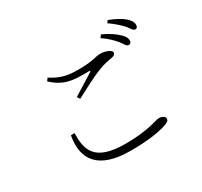

<svg xmlns="http://www.w3.org/2000/svg" viewBox="-166 -1035 1333 1268"><g transform="rotate(-30 500.0 -401.0)"><path d="M782 -650C802 -624 812 -600 828 -600C841 -600 849 -607 849 -623C849 -643 839 -662 813 -684C790 -706 753 -731 704 -753L689 -733C732 -705 760 -675 782 -650ZM869 -718C891 -693 901 -668 917 -668C930 -668 937 -676 937 -692C937 -712 927 -731 900 -754C876 -774 839 -794 790 -813L777 -796C820 -766 845 -742 869 -718ZM241 -662C322 -586 391 -579 511 -582C525 -582 526 -579 516 -572C477 -547 412 -507 359 -474L373 -453C437 -487 530 -536 578 -554C630 -575 659 -578 686 -583C708 -587 717 -594 717 -609C717 -628 670 -645 635 -645C598 -645 576 -626 461 -626C382 -626 331 -634 256 -682ZM227 -276C224 -151 246 -46 485 -46C662 -46 731 -83 758 -83C780 -83 803 -72 803 -55C803 -39 793 -31 766 -22C722 -7 636 11 491 11C245 11 168 -104 199 -275Z"/></g></svg>

Font: Noto Serif TC Light
Style: Regular
Weight: 300
Designer: Ryoko NISHIZUKA 西塚涼子 (kana & ideographs); Frank Grießhammer (Latin, Greek & Cyrillic); Wenlong ZHANG 张文龙 (bopomofo); San
Foundry: Adobe
Version: Version 2.001;hotconv 1.1.0;makeotfexe 2.6.0